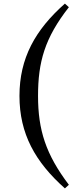

<svg xmlns="http://www.w3.org/2000/svg" viewBox="-20 -843 440 1065"><path d="M191 -311C191 -499 228 -632 362 -803L340 -823C175 -677 88 -520 88 -311C88 -101 175 55 340 202L362 182C234 13 191 -122 191 -311Z"/></svg>

Font: Noto Serif SC
Style: Bold
Weight: 700
Designer: Ryoko NISHIZUKA 西塚涼子 (kana & ideographs); Frank Grießhammer (Latin, Greek & Cyrillic); Wenlong ZHANG 张文龙 (bopomofo); San
Foundry: Adobe
Version: Version 2.001;hotconv 1.1.0;makeotfexe 2.6.0